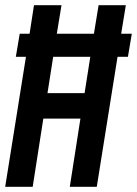

<svg xmlns="http://www.w3.org/2000/svg" viewBox="-23 -720 528 740"><path d="M-3 0 77 -501H38L53 -590H91L108 -700H214L196 -590H339L357 -700H462L444 -590H485L470 -501H430L350 0H246L287 -263H144L103 0ZM160 -361H303L325 -501H182Z"/></svg>

Font: Georama Condensed SemiBold
Style: Italic
Weight: 600
Width: 3
Italic angle: -9°
Designer: Jean-Baptiste Levee
Foundry: Production Type
Version: Version 1.000